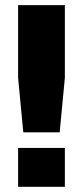

<svg xmlns="http://www.w3.org/2000/svg" viewBox="-20 -720 320 740"><path d="M49.8 0V-149.9H230V0ZM49.8 -419.9V-700.2H230V-419.9L210 -210H69.8Z"/></svg>

Font: Russo One
Style: Regular
Weight: 400
Designer: Jovanny lemonad
Foundry: Jovanny Lemonad
Version: Version 1.000